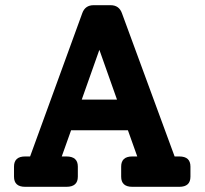

<svg xmlns="http://www.w3.org/2000/svg" viewBox="-20 -720 789 740"><path d="M671 -117Q714 -117 714 -78V-39Q714 0 671 0H490Q447 0 447 -39V-78Q447 -117 490 -117H509L473 -218H254L218 -117H236Q280 -117 280 -78V-39Q280 0 236 0H77Q34 0 34 -39V-78Q34 -117 77 -117H96L297 -669Q308 -700 341 -700H406Q439 -700 450 -669L653 -117ZM295 -336H431L363 -528Z"/></svg>

Font: Solway
Style: Bold
Weight: 700
Designer: Mariya V. Pigoulevskaya
Foundry: The Northern Block Ltd.
Version: Version 1.000;hotconv 1.0.109;makeotfexe 2.5.65596